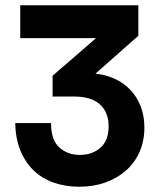

<svg xmlns="http://www.w3.org/2000/svg" viewBox="-20 -700 600 730"><path d="M57 -680H506V-564L343 -420Q382 -416 416 -400.5Q450 -385 475 -359Q500 -333 514.5 -296.5Q529 -260 529 -215Q529 -165 511 -123.5Q493 -82 460 -52.5Q427 -23 381.5 -6.5Q336 10 281 10Q229 10 184.5 -5.5Q140 -21 108 -52Q76 -83 57.5 -128Q39 -173 38 -232H174Q174 -168 205.5 -139.5Q237 -111 283 -111Q331 -111 362 -138.5Q393 -166 393 -220Q393 -273 360 -303Q327 -333 261 -333H180V-412L345 -555H57Z"/></svg>

Font: CyStack Display
Style: Bold
Weight: 700
Designer: Weizhong Zhang
Foundry: 本地遙控
Version: Version 1.000;Glyphs 3.1.2 (3151)